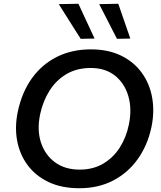

<svg xmlns="http://www.w3.org/2000/svg" viewBox="-20 -989 856 1021"><path d="M402 12Q307.5 12 238.2 -21Q169 -54 126.8 -111Q84.5 -168 71 -241.8Q57.5 -315.5 75 -397Q96.5 -498 149.2 -572Q202 -646 281.8 -686.2Q361.5 -726.5 464 -726.5Q555.5 -726.5 623.8 -693.2Q692 -660 734 -602Q776 -544 789.2 -469.2Q802.5 -394.5 785 -311.5Q764.5 -216 712.5 -143Q660.5 -70 581.8 -29Q503 12 402 12ZM403.5 -87Q475 -87 528.8 -118.8Q582.5 -150.5 617 -204.5Q651.5 -258.5 665 -325.5Q682.5 -408 662.8 -476.8Q643 -545.5 591.8 -586.5Q540.5 -627.5 462.5 -627.5Q389 -627.5 334.2 -595.5Q279.5 -563.5 244 -507.8Q208.5 -452 193.5 -381.5Q176 -299 197.5 -232.2Q219 -165.5 272.2 -126.2Q325.5 -87 403.5 -87ZM409 -782.5Q380.5 -827.5 351.5 -873.5Q322.5 -919.5 292.5 -967L397 -969Q418.5 -922.5 440 -876.2Q461.5 -830 483 -784ZM602 -782.5Q578.5 -828 555 -874.2Q531.5 -920.5 507.5 -967L609 -969Q625 -922.5 641 -876.2Q657 -830 673 -784Z"/></svg>

Font: Commissioner Medium
Style: Italic
Weight: 500
Italic angle: -12°
Designer: Kostas Bartsokas
Foundry: Kostas Bartsokas
Version: Version 1.000; ttfautohint (v1.8.3)